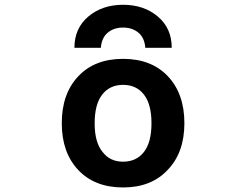

<svg xmlns="http://www.w3.org/2000/svg" viewBox="-20 -784 1040 815"><path d="M692.4 -63.5Q623 11.7 502.4 11.7Q381.8 11.7 312 -62.5Q242.2 -136.7 242.2 -261.2Q242.2 -385.7 312 -460Q381.8 -534.2 502.4 -534.2Q623 -534.2 692.9 -460Q762.7 -385.7 762.7 -261.2Q762.7 -136.7 692.4 -63.5ZM415 -139.6Q446.3 -97.7 502.4 -97.7Q558.6 -97.7 590.8 -138.7Q623 -179.7 623 -260.7Q623 -341.8 590.8 -382.8Q558.6 -423.8 502.4 -423.8Q446.3 -423.8 414.1 -382.8Q381.8 -341.8 381.8 -260.7Q381.8 -179.7 415 -139.6ZM709 -581.1H596.7Q593.8 -623 567.9 -645Q542 -667 502.4 -667Q462.9 -667 437 -645Q411.1 -623 408.2 -581.1H295.9Q295.9 -664.1 355 -713.9Q414.1 -763.7 502.4 -763.7Q590.8 -763.7 649.9 -713.9Q709 -664.1 709 -581.1Z"/></svg>

Font: Gen Shin Gothic Monospace Bold
Style: Bold
Weight: 700
Designer: [Source Han Sans]
Ryoko NISHIZUKA  (kana & ideographs); Paul D. Hunt (Latin, Greek & Cyrillic); Wenlong ZHANG  (bopomofo
Version: Version 1.002.20150607